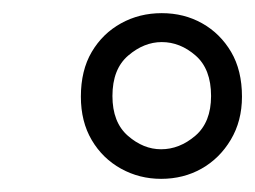

<svg xmlns="http://www.w3.org/2000/svg" viewBox="-20 -732 388 292"><path d="M225 -460Q192 -460 164 -475.5Q136 -491 119.5 -519Q103 -547 103 -585Q103 -625 119.5 -653Q136 -681 164 -696.5Q192 -712 226 -712Q260 -712 287.5 -696.5Q315 -681 331.5 -653Q348 -625 348 -585Q348 -548 331 -519.5Q314 -491 286.5 -475.5Q259 -460 225 -460ZM225 -505Q253 -505 277 -525.5Q301 -546 301 -586Q301 -627 277.5 -647.5Q254 -668 226 -668Q199 -668 175 -647.5Q151 -627 151 -586Q151 -546 174.5 -525.5Q198 -505 225 -505Z"/></svg>

Font: DM Sans 24pt ExtraLight
Style: Italic
Weight: 250
Italic angle: -10°
Designer: Colophon Foundry, Jonny Pinhorn
Foundry: Colophon Foundry
Version: Version 4.004;gftools[0.9.30]